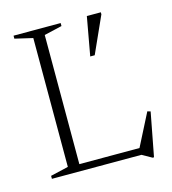

<svg xmlns="http://www.w3.org/2000/svg" viewBox="-105 -756 776 868"><g transform="rotate(-15 283.0 -322.0)"><path d="M509 25.5H502.5L457 0H38V-14L121.5 -33.5V-636.5L38 -656V-670H258.5V-656L175 -636.5V-32H456.5L533.5 -183L548 -179ZM348.5 -489.5 381 -670H446.5V-660.5L369.5 -489.5Z"/></g></svg>

Font: Newsreader Text Light
Style: Regular
Weight: 300
Designer: Hugues Gentile
Foundry: Production Type
Version: Version 1.001